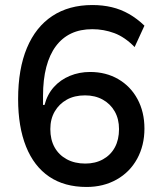

<svg xmlns="http://www.w3.org/2000/svg" viewBox="-20 -734 640 763"><path d="M324 9Q236 9 175.5 -32Q115 -73 83.5 -151.5Q52 -230 52 -340Q52 -460 87 -543.5Q122 -627 188 -670.5Q254 -714 347 -714Q388 -714 424 -705.5Q460 -697 492.5 -678.5Q525 -660 554 -632L515 -547Q476 -587 434 -602.5Q392 -618 347 -618Q299 -618 263 -601Q227 -584 202 -550.5Q177 -517 164 -467.5Q151 -418 151 -353V-317H157Q168 -359 194 -388Q220 -417 257.5 -432.5Q295 -448 338 -448Q401 -448 450 -419.5Q499 -391 526.5 -340Q554 -289 554 -223Q554 -156 525 -103Q496 -50 443.5 -20.5Q391 9 324 9ZM319 -84Q359 -84 389.5 -101Q420 -118 436.5 -148.5Q453 -179 453 -221Q453 -261 436 -291Q419 -321 388.5 -338Q358 -355 318 -355Q276 -355 245.5 -338Q215 -321 197.5 -291Q180 -261 180 -221Q180 -179 197 -148.5Q214 -118 245.5 -101Q277 -84 319 -84Z"/></svg>

Font: Nunito Sans 6pt SemiBold
Style: Regular
Weight: 600
Version: Version 3.101;gftools[0.9.27]